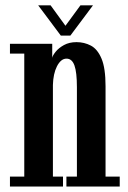

<svg xmlns="http://www.w3.org/2000/svg" viewBox="-20 -684 470 704"><path d="M16.5 0V-36.5H69V-487.5H16.5V-523.5H171.5V-472Q173 -480.5 184 -494.2Q195 -508 214.5 -518.8Q234 -529.5 260.5 -529.5Q289 -529.5 313.2 -516.8Q337.5 -504 352.2 -469.2Q367 -434.5 367 -368V-36.5H419V0H223.5V-36.5H262V-364Q262 -419 253 -444Q244 -469 224 -469Q213 -469 204.2 -461.5Q195.5 -454 188.8 -440.8Q182 -427.5 178.2 -410Q174.5 -392.5 174 -372.5V-36.5H211V0ZM203 -553.5 120 -664.5H165.5L220 -589.5L275 -664.5H321L238 -553.5Z"/></svg>

Font: Imbue Thin 10pt SemiBold
Style: Regular
Weight: 600
Version: Version 1.102